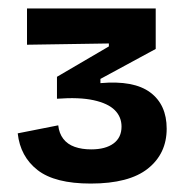

<svg xmlns="http://www.w3.org/2000/svg" viewBox="-20 -696 454 455"><path d="M195 -261Q110 -261 69 -293Q28 -325 22 -380L118 -399Q120 -380 130 -367Q140 -354 157 -348Q174 -342 196 -342Q230 -342 249 -356Q268 -370 268 -396Q268 -419 252 -435Q236 -451 202 -458.5Q168 -466 115 -462V-514L238 -586V-593L44 -590V-676H349V-580L218 -509V-499Q297 -506 336 -477Q375 -448 375 -391Q375 -332 330.5 -296.5Q286 -261 195 -261Z"/></svg>

Font: Bricolage Grotesque 16pt SemiBold
Style: Regular
Weight: 600
Version: Version 1.001;gftools[0.9.33.dev8+g029e19f]